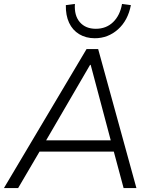

<svg xmlns="http://www.w3.org/2000/svg" viewBox="-25 -954 784 974"><path d="M-5 0 414 -705H473L667 0H602L548 -201L579 -185H147L185 -201L67 0ZM432 -625 202 -230 179 -242H565L540 -230L435 -625ZM456 -760Q411 -760 377 -780.5Q343 -801 325.5 -838.5Q308 -876 309 -928L355 -934Q351 -875 380 -841.5Q409 -808 461 -808Q514 -808 549 -842Q584 -876 594 -934L639 -928Q624 -850 573.5 -805Q523 -760 456 -760Z"/></svg>

Font: Nunito Sans 10pt Light
Style: Italic
Weight: 300
Italic angle: -9°
Designer: Vernon Adams
Foundry: Vernon Adams
Version: Version 3.101;gftools[0.9.27]